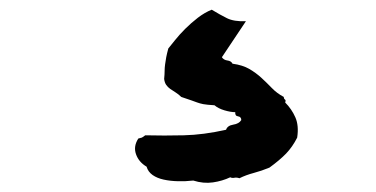

<svg xmlns="http://www.w3.org/2000/svg" viewBox="-20 -81 795 406"><path d="M583 135.7Q596.7 149.4 604.5 167Q612.3 184.6 608.4 210Q598.6 229.5 585 243.7Q571.3 257.8 549.8 273.4Q533.2 280.3 516.6 284.7Q500 289.1 486.3 295.9Q480.5 293.9 475.6 294.9Q470.7 295.9 466.8 293.9Q450.2 301.8 430.2 304.7Q410.2 307.6 388.7 300.8Q372.1 302.7 356 302.2Q339.8 301.8 326.2 298.8Q312.5 295.9 302.7 289.1Q293 282.2 290 271.5Q273.4 261.7 267.6 245.1Q261.7 228.5 272.5 211.9Q277.3 210.9 279.8 210Q282.2 209 287.1 205.1Q327.1 206.1 368.7 205.1Q410.2 204.1 458 193.4Q460.9 184.6 473.1 182.6Q485.4 180.7 490.2 172.9Q490.2 166 483.4 165Q476.6 164.1 477.5 156.2Q467.8 156.2 454.6 152.3Q441.4 148.4 433.6 141.6Q417 140.6 409.7 139.2Q402.3 137.7 397 135.7Q391.6 133.8 384.8 131.3Q377.9 128.9 363.3 124Q357.4 118.2 351.1 114.3Q344.7 110.4 339.8 106.9Q335 103.5 331.5 98.6Q328.1 93.8 327.1 85.9Q328.1 76.2 328.1 69.3Q328.1 62.5 329.1 55.2Q330.1 47.9 331.5 40Q333 32.2 335.9 21.5Q340.8 15.6 350.1 3.9Q359.4 -7.8 371.6 -20Q383.8 -32.2 398.4 -43.5Q413.1 -54.7 427.7 -60.5Q445.3 -49.8 460 -42.5Q474.6 -35.2 500 -36.1L449.2 40Q453.1 45.9 460.9 46.9Q468.8 47.9 471.7 53.7Q493.2 56.6 507.3 64.9Q521.5 73.2 532.7 83.5Q543.9 93.8 554.7 105Q565.4 116.2 580.1 124Q580.1 127.9 582.5 129.4Q585 130.9 583 135.7Z"/></svg>

Font: Permanent Marker
Style: Regular
Weight: 400
Designer: Font Diner, Inc
Foundry: Font Diner, Inc
Version: Version 1.000